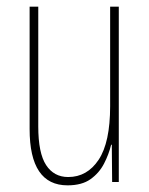

<svg xmlns="http://www.w3.org/2000/svg" viewBox="-20 -547 448 577"><path d="M337 -527V0H317L316 -112H314Q307 -83 292.5 -55Q278 -27 252 -8.5Q226 10 183 10Q69 10 69 -159V-527H95V-167Q95 -87 118.5 -51Q142 -15 185 -15Q242 -15 276.5 -67Q311 -119 311 -228V-527Z"/></svg>

Font: Noto Sans Gujarati ExtraCondensed Thin
Style: Regular
Weight: 100
Width: 2
Designer: Jelle Bosma - Monotype Design Team, Universal Thirst
Foundry: Monotype Imaging Inc.
Version: Version 2.106; ttfautohint (v1.8.4.7-5d5b)